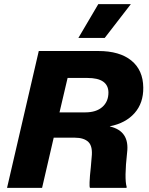

<svg xmlns="http://www.w3.org/2000/svg" viewBox="-20 -906 717 926"><path d="M454 -886H611L485 -723H358ZM14 0 167 -660H454Q557 -660 613.5 -614Q670 -568 671 -484Q672 -409 629 -360.5Q586 -312 510 -297V-296Q606 -274 593 -170Q579 -44 591 -4L590 0H414Q411 -4 412 -27.5Q413 -51 414 -60Q415 -69 418 -99.5Q421 -130 422 -147Q428 -200 406.5 -221Q385 -242 340 -242H239L183 0ZM267 -364H391Q444 -364 473.5 -390Q503 -416 503 -460Q502 -530 402 -530H306Z"/></svg>

Font: Elaine Sans
Style: Bold Italic
Weight: 700
Italic angle: -13°
Designer: Wei Huang
Foundry: Wei Huang
Version: Version 2.001;December 24, 2019;FontCreator 12.0.0.2547 64-b